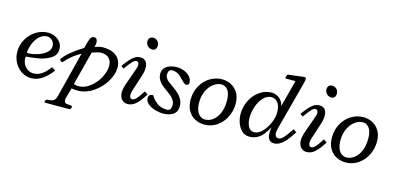

<svg xmlns="http://www.w3.org/2000/svg" viewBox="-75 -1109 3621 1763"><g transform="rotate(15 1736.0 -228.0)"><path d="M34.7 -193.8Q34.7 -138.7 59.6 -92Q84.5 -45.4 127.2 -18.1Q169.9 9.3 219.7 9.3Q275.4 9.3 325.7 -25.6Q376 -60.5 415.5 -115.7L381.3 -137.7Q356.4 -106.9 335.9 -86.4Q315.4 -65.9 288.1 -52.2Q260.7 -38.6 227.1 -38.6Q197.8 -38.6 173.3 -54.9Q148.9 -71.3 134.8 -97.4Q120.6 -123.5 120.6 -151.4L121.1 -169.9Q185.1 -174.3 245.1 -185.3Q305.2 -196.3 354.2 -227.1Q403.3 -257.8 403.3 -313Q403.3 -352.1 382.6 -379.6Q361.8 -407.2 330.1 -421.1Q298.3 -435.1 265.6 -435.1Q205.1 -435.1 151.9 -402.6Q98.6 -370.1 66.7 -314.7Q34.7 -259.3 34.7 -193.8ZM335 -326.2Q335 -287.6 300.5 -260.3Q266.1 -232.9 220 -219Q173.8 -205.1 140.6 -205.1Q136.2 -205.1 121.6 -206.1Q124 -248.5 141.8 -293.5Q159.7 -338.4 191.4 -368.9Q223.1 -399.4 266.1 -399.4Q283.7 -399.4 299.6 -389.9Q315.4 -380.4 325.2 -363.5Q335 -346.7 335 -326.2Z M575.2 105 603.5 3.4Q630.9 9.3 657.2 9.3Q736.8 9.3 807.1 -37.6Q877.4 -84.5 919.7 -154.8Q961.9 -225.1 961.9 -290Q961.9 -331.5 943.1 -364.3Q924.3 -397 884.8 -416Q845.2 -435.1 785.2 -435.1Q752.9 -435.1 707.5 -417.5L710.4 -425.8Q715.8 -441.9 715.8 -460Q715.8 -479 708 -491.7Q700.2 -504.4 682.1 -504.4Q661.1 -504.4 649.9 -482.9Q638.7 -461.4 628.9 -422.4L619.6 -384.8Q619.6 -385.7 582.5 -361.6Q545.4 -337.4 505.1 -304.4Q464.8 -271.5 438.5 -236.3Q437 -234.4 435.3 -231Q433.6 -227.5 433.6 -225.6Q433.6 -221.2 442.9 -213.9Q452.1 -206.5 458 -206.5Q460 -206.5 462.4 -209.5Q496.1 -248.5 532 -276.9Q567.9 -305.2 609.9 -328.6L500 105.5Q494.1 128.9 483.4 140.6Q472.7 152.3 460.9 155.5Q449.2 158.7 432.1 159.7Q418.9 160.6 412.1 162.4Q405.3 164.1 400.6 170.2Q396 176.3 396 189Q396 191.4 397.5 192.4Q398.9 193.4 403.8 193.4H631.8Q639.6 193.4 645 186.3Q650.4 179.2 650.4 168.9Q650.4 160.2 643.1 157.7Q635.7 155.3 621.1 155.3Q605.5 154.8 595.9 153.1Q586.4 151.4 579.6 143.6Q572.8 135.7 572.8 119.1Q572.8 113.8 575.2 105ZM659.2 -32.2Q636.7 -32.2 613.3 -39.6L696.8 -361.8Q701.2 -363.3 716.8 -368.4Q732.4 -373.5 751.2 -378.2Q770 -382.8 781.7 -382.8Q833 -382.8 858.2 -356Q883.3 -329.1 883.3 -285.2Q883.3 -230.5 851.3 -171.1Q819.3 -111.8 767.3 -72Q715.3 -32.2 659.2 -32.2Z M1267.1 -584.5Q1264.2 -610.8 1247.3 -625.5Q1230.5 -640.1 1208.5 -640.1Q1189 -640.1 1176.5 -628.4Q1164.1 -616.7 1164.1 -594.2Q1164.1 -575.7 1173.3 -561.5Q1182.6 -547.4 1197 -540Q1211.4 -532.7 1225.6 -532.7Q1244.6 -532.7 1255.9 -544.9Q1267.1 -557.1 1267.1 -584.5ZM1232.9 -102.1Q1213.9 -73.2 1197.8 -58.8Q1181.6 -44.4 1167 -44.4Q1151.9 -44.4 1146.2 -54.9Q1140.6 -65.4 1140.6 -79.6Q1140.6 -91.8 1143.1 -104.2Q1145.5 -116.7 1148.4 -124L1199.7 -281.7Q1211.4 -318.4 1211.4 -353Q1211.4 -435.1 1140.1 -435.1Q1112.8 -435.1 1088.9 -419.9Q1064.9 -404.8 1043.9 -380.6Q1022.9 -356.4 991.7 -314.5L1017.1 -295.4Q1058.6 -352.5 1078.9 -373Q1099.1 -393.6 1112.3 -393.6Q1125.5 -393.6 1132.6 -384.5Q1139.6 -375.5 1139.6 -360.4Q1139.6 -349.1 1135.3 -336.2Q1130.9 -323.2 1129.9 -319.3L1080.6 -180.7Q1069.3 -149.9 1063.5 -126Q1057.6 -102.1 1057.6 -79.6Q1057.6 -55.7 1067.1 -35.2Q1076.7 -14.6 1094 -2.7Q1111.3 9.3 1134.8 9.3Q1173.8 9.3 1204.6 -14.9Q1235.4 -39.1 1262.7 -78.6L1292.5 -122.1L1260.7 -144Z M1455.1 -396Q1479.5 -396 1498.8 -387.2Q1518.1 -378.4 1532 -366.2Q1545.9 -354 1562.5 -335.4Q1579.1 -317.4 1589.4 -309.3Q1599.6 -301.3 1610.8 -301.3Q1621.6 -301.3 1628.9 -308.1Q1636.2 -314.9 1636.2 -324.7Q1636.2 -359.4 1613.3 -384.5Q1590.3 -409.7 1556.2 -422.4Q1522 -435.1 1488.8 -435.1Q1456.1 -435.1 1425.5 -425.3Q1395 -415.5 1375 -394Q1355 -372.6 1355 -338.9Q1355 -307.6 1368.4 -283.2Q1381.8 -258.8 1401.1 -241.7Q1420.4 -224.6 1452.6 -201.7Q1481.9 -181.2 1498.8 -166.3Q1515.6 -151.4 1527.3 -131.6Q1539.1 -111.8 1539.1 -87.4Q1539.1 -58.6 1528.3 -46.1Q1517.6 -33.7 1498.5 -33.7Q1436 -36.1 1402.6 -63.2Q1369.1 -90.3 1357.2 -110.1Q1345.2 -129.9 1344.2 -129.9Q1300.8 -129.9 1300.8 -93.3Q1300.8 -60.1 1328.9 -36.9Q1356.9 -13.7 1397.5 -2.2Q1438 9.3 1474.6 9.3Q1530.3 9.3 1568.1 -15.4Q1606 -40 1606 -92.8Q1606 -130.9 1589.8 -160.2Q1573.7 -189.5 1551 -209.5Q1528.3 -229.5 1492.2 -254.9Q1465.8 -273.4 1450.9 -285.6Q1436 -297.9 1426.3 -312.5Q1416.5 -327.1 1416.5 -344.2Q1416.5 -396 1455.1 -396Z M1918 -435.1Q1859.9 -435.1 1806.4 -403.6Q1752.9 -372.1 1719.5 -313.7Q1686 -255.4 1686 -179.2Q1686 -117.2 1711.2 -74.7Q1736.3 -32.2 1777.3 -11.5Q1818.4 9.3 1865.2 9.3Q1931.6 9.3 1984.4 -27.1Q2037.1 -63.5 2066.4 -122.8Q2095.7 -182.1 2095.7 -249Q2095.7 -310.5 2070.3 -352.5Q2044.9 -394.5 2004.4 -414.8Q1963.9 -435.1 1918 -435.1ZM1768.1 -176.3Q1768.1 -239.3 1791.7 -287.6Q1815.4 -335.9 1852.1 -362.1Q1888.7 -388.2 1924.8 -388.2Q1962.4 -388.2 1986.8 -355.2Q2011.2 -322.3 2011.2 -256.8Q2011.2 -185.5 1989 -135.7Q1966.8 -85.9 1932.1 -61.5Q1897.5 -37.1 1861.3 -37.1Q1835.4 -37.1 1814.2 -52.5Q1793 -67.9 1780.5 -99.1Q1768.1 -130.4 1768.1 -176.3Z M2521.5 -86.4Q2521.5 -101.1 2524.2 -114Q2526.9 -127 2531.7 -144.5L2651.4 -594.2Q2658.7 -622.6 2658.7 -633.8Q2658.7 -644.5 2655.8 -647.5Q2652.8 -650.4 2642.1 -650.4Q2636.2 -650.4 2632.8 -649.9L2487.8 -632.3Q2484.9 -631.8 2480 -618.7Q2475.1 -605.5 2475.1 -598.6Q2475.1 -595.7 2477.5 -594.2Q2480 -592.8 2487.8 -592.8H2572.3L2569.3 -582Q2559.1 -543.5 2536.9 -458.7Q2514.6 -374 2504.4 -336.4Q2500 -367.7 2481.7 -389.9Q2463.4 -412.1 2439 -423.6Q2414.6 -435.1 2392.6 -435.1Q2328.6 -435.1 2275.9 -397.9Q2223.1 -360.8 2193.1 -300Q2163.1 -239.3 2163.1 -171.4Q2163.1 -130.4 2177.5 -88.6Q2191.9 -46.9 2221.2 -18.8Q2250.5 9.3 2292 9.3Q2335.9 9.3 2368.7 -8.8Q2401.4 -26.9 2424.3 -56.2Q2447.3 -85.4 2469.7 -127Q2468.8 -118.2 2467.8 -113.8Q2467.3 -110.4 2465.8 -97.4Q2464.4 -84.5 2464.4 -73.2Q2464.4 -32.7 2480.2 -11.2Q2496.1 10.3 2526.4 10.3Q2560.5 10.3 2590.6 -10Q2620.6 -30.3 2643.1 -58.6Q2665.5 -86.9 2694.3 -130.4Q2695.3 -131.3 2700.7 -139.6L2671.4 -162.6Q2660.6 -147 2655.3 -140.1Q2629.9 -104 2615.5 -85.4Q2601.1 -66.9 2586.4 -55.7Q2571.8 -44.4 2556.6 -44.4Q2539.1 -44.4 2530.3 -57.1Q2521.5 -69.8 2521.5 -86.4ZM2326.7 -41.5Q2287.1 -41.5 2269.3 -76.9Q2251.5 -112.3 2251.5 -158.7Q2251.5 -214.8 2270.8 -269.5Q2290 -324.2 2324 -359.1Q2357.9 -394 2400.4 -394Q2411.1 -394 2429.4 -387.5Q2447.8 -380.9 2466.1 -353Q2484.4 -325.2 2484.4 -268.6Q2484.4 -224.1 2461.2 -170.2Q2438 -116.2 2401.4 -78.9Q2364.7 -41.5 2326.7 -41.5Z M2969.2 -584.5Q2966.3 -610.8 2949.5 -625.5Q2932.6 -640.1 2910.6 -640.1Q2891.1 -640.1 2878.7 -628.4Q2866.2 -616.7 2866.2 -594.2Q2866.2 -575.7 2875.5 -561.5Q2884.8 -547.4 2899.2 -540Q2913.6 -532.7 2927.7 -532.7Q2946.8 -532.7 2958 -544.9Q2969.2 -557.1 2969.2 -584.5ZM2935.1 -102.1Q2916 -73.2 2899.9 -58.8Q2883.8 -44.4 2869.1 -44.4Q2854 -44.4 2848.4 -54.9Q2842.8 -65.4 2842.8 -79.6Q2842.8 -91.8 2845.2 -104.2Q2847.7 -116.7 2850.6 -124L2901.9 -281.7Q2913.6 -318.4 2913.6 -353Q2913.6 -435.1 2842.3 -435.1Q2814.9 -435.1 2791 -419.9Q2767.1 -404.8 2746.1 -380.6Q2725.1 -356.4 2693.8 -314.5L2719.2 -295.4Q2760.7 -352.5 2781 -373Q2801.3 -393.6 2814.5 -393.6Q2827.6 -393.6 2834.7 -384.5Q2841.8 -375.5 2841.8 -360.4Q2841.8 -349.1 2837.4 -336.2Q2833 -323.2 2832 -319.3L2782.7 -180.7Q2771.5 -149.9 2765.6 -126Q2759.8 -102.1 2759.8 -79.6Q2759.8 -55.7 2769.3 -35.2Q2778.8 -14.6 2796.1 -2.7Q2813.5 9.3 2836.9 9.3Q2876 9.3 2906.7 -14.9Q2937.5 -39.1 2964.8 -78.6L2994.6 -122.1L2962.9 -144Z M3261.2 -435.1Q3203.1 -435.1 3149.7 -403.6Q3096.2 -372.1 3062.7 -313.7Q3029.3 -255.4 3029.3 -179.2Q3029.3 -117.2 3054.4 -74.7Q3079.6 -32.2 3120.6 -11.5Q3161.6 9.3 3208.5 9.3Q3274.9 9.3 3327.6 -27.1Q3380.4 -63.5 3409.7 -122.8Q3439 -182.1 3439 -249Q3439 -310.5 3413.6 -352.5Q3388.2 -394.5 3347.7 -414.8Q3307.1 -435.1 3261.2 -435.1ZM3111.3 -176.3Q3111.3 -239.3 3135 -287.6Q3158.7 -335.9 3195.3 -362.1Q3231.9 -388.2 3268.1 -388.2Q3305.7 -388.2 3330.1 -355.2Q3354.5 -322.3 3354.5 -256.8Q3354.5 -185.5 3332.3 -135.7Q3310.1 -85.9 3275.4 -61.5Q3240.7 -37.1 3204.6 -37.1Q3178.7 -37.1 3157.5 -52.5Q3136.2 -67.9 3123.8 -99.1Q3111.3 -130.4 3111.3 -176.3Z"/></g></svg>

Font: Radley
Style: Italic
Weight: 400
Italic angle: -12°
Designer: Vernon Adams
Foundry: Vernon Adams
Version: Version 1.003; ttfautohint (v1.6)